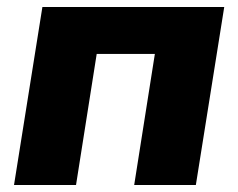

<svg xmlns="http://www.w3.org/2000/svg" viewBox="-20 -528 679 548"><path d="M20 0 101 -508H620L539 0H363L422 -374H256L197 0Z"/></svg>

Font: Mulish Black
Style: Italic
Weight: 900
Italic angle: -9°
Designer: Vernon Adams
Foundry: Vernon Adams
Version: Version 3.603; ttfautohint (v1.8.3)